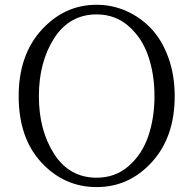

<svg xmlns="http://www.w3.org/2000/svg" viewBox="-20 -763 803 798"><path d="M381.8 -24.4Q459 -24.4 514.6 -72.8Q570.3 -121.1 596.2 -196.8Q622.1 -272.5 622.1 -363.3Q622.1 -454.1 596.2 -529.8Q570.3 -605.5 514.6 -654.3Q459 -703.1 381.8 -703.1Q268.6 -703.1 205.1 -604Q141.6 -504.9 141.6 -363.3Q141.6 -221.7 205.1 -123Q268.6 -24.4 381.8 -24.4ZM381.8 -743.2Q446.3 -743.2 504.9 -717.3Q563.5 -691.4 608.4 -644Q653.3 -596.7 679.7 -523.9Q706.1 -451.2 706.1 -363.3Q706.1 -193.4 611.3 -89.4Q516.6 14.6 381.8 14.6Q247.1 14.6 152.3 -87.4Q57.6 -189.5 57.6 -363.3Q57.6 -534.2 152.8 -638.7Q248 -743.2 381.8 -743.2Z"/></svg>

Font: Bpmf Zihi Serif Light
Style: Light
Weight: 300
Foundry: But Ko
Version: Version 1.320